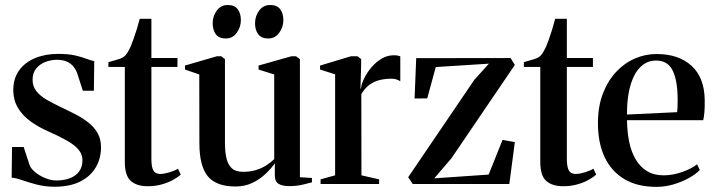

<svg xmlns="http://www.w3.org/2000/svg" viewBox="-20 -734 2848 766"><path d="M197.5 11Q159.5 11 126.2 2.2Q93 -6.5 67.5 -15.5Q42 -24.5 26.5 -25L28 -147.5H74.5L97.5 -77Q102 -62.5 119.2 -48Q136.5 -33.5 159.8 -23.8Q183 -14 204.5 -14Q235.5 -14 259 -23Q282.5 -32 295.8 -50.2Q309 -68.5 309 -94.5Q309 -118 294 -136.2Q279 -154.5 249.2 -171.8Q219.5 -189 174.5 -209Q132 -227.5 100.2 -251Q68.5 -274.5 50.8 -305Q33 -335.5 33 -374.5Q33 -420.5 56 -452.8Q79 -485 119.5 -502Q160 -519 211.5 -519Q252.5 -519 279.8 -512.8Q307 -506.5 325 -499.5Q343 -492.5 356 -490L354.5 -372H310.5L288.5 -440Q283.5 -455 273.5 -467.8Q263.5 -480.5 247.2 -488Q231 -495.5 206 -495.5Q185 -495.5 162.8 -487.5Q140.5 -479.5 125.2 -461.8Q110 -444 110 -415.5Q110 -389.5 125.2 -370.2Q140.5 -351 166.5 -336Q192.5 -321 223 -306.5Q254 -292 282.5 -277.2Q311 -262.5 333.8 -244.2Q356.5 -226 369.8 -202.2Q383 -178.5 383 -146.5Q383 -101.5 361.8 -65.8Q340.5 -30 299.5 -9.5Q258.5 11 197.5 11Z M569 9Q526 9 502 -12Q478 -33 478 -88V-467H412.5V-486Q419 -488 429.8 -491Q440.5 -494 451 -497.2Q461.5 -500.5 467.5 -503.5Q475.5 -507.5 481.2 -514.2Q487 -521 491.8 -529.8Q496.5 -538.5 501 -547.5Q505.5 -558.5 512.2 -577Q519 -595.5 525.8 -617.5Q532.5 -639.5 537.5 -659H584V-502.5H688V-467H584V-102Q584 -76 588.2 -62.8Q592.5 -49.5 600.5 -44.8Q608.5 -40 620 -40Q634.5 -40 656 -46.5Q677.5 -53 690 -61L701 -37.5Q688.5 -26 668.5 -15.2Q648.5 -4.5 623.5 2.2Q598.5 9 569 9Z M1133 8.5Q1107.5 8.5 1092 -0.2Q1076.5 -9 1076.5 -34V-82.5Q1061 -60.5 1038.2 -39.2Q1015.5 -18 986 -4Q956.5 10 919.5 10Q842.5 10 809 -30.8Q775.5 -71.5 775.5 -162.5L775 -437L718 -456.5V-472.5L845 -509.5H863L877.5 -498V-164.5Q877.5 -128.5 883.5 -102.5Q889.5 -76.5 905 -62.5Q920.5 -48.5 949.5 -48.5Q978 -48.5 1001 -55.5Q1024 -62.5 1042.2 -74.2Q1060.5 -86 1074 -99V-437L1011.5 -456.5V-472.5L1142.5 -509.5H1161L1176.5 -498V-27L1224.5 -24V-6.5Q1208 -2 1185.2 3.2Q1162.5 8.5 1133 8.5ZM880.5 -580.5Q853 -580.5 840.8 -597.8Q828.5 -615 828.5 -641Q828.5 -670 845 -692Q861.5 -714 888 -714H889Q916 -714 928.5 -697Q941 -680 941 -653.5Q941 -626 924.5 -603.2Q908 -580.5 881.5 -580.5ZM1049.5 -580.5Q1022.5 -580.5 1010 -597.8Q997.5 -615 997.5 -641Q997.5 -670 1014 -692Q1030.5 -714 1057.5 -714H1058Q1085.5 -714 1098 -697Q1110.5 -680 1110.5 -653.5Q1110.5 -626 1094 -603.2Q1077.5 -580.5 1050.5 -580.5Z M1259 0V-18.5L1317 -34.5V-437.5L1257 -456.5V-472.5L1380 -509.5H1406.5L1421 -498L1420.5 -463L1418 -377.5L1420.5 -384Q1423 -401.5 1434 -423.5Q1445 -445.5 1462.5 -466Q1480 -486.5 1502.5 -500Q1525 -513.5 1551 -513.5Q1560.5 -513.5 1566.8 -512.2Q1573 -511 1577 -509.5V-409.5Q1572.5 -413 1563.5 -416.5Q1554.5 -420 1542 -420Q1518.5 -420 1496.2 -415Q1474 -410 1455 -396.5Q1436 -383 1421.5 -358.5L1422 -34.5L1492.5 -18.5V0Z M1930.5 -480 1718.5 -466.5 1684.5 -341.5 1634 -341 1640.5 -502 2017 -502.5 2034 -475 1781 -102.5 1712.5 -22.5 1929.5 -37.5 1985 -176 2034 -167 2012 0H1626.5L1608.5 -27L1872 -415Z M2226.5 9Q2183.5 9 2159.5 -12Q2135.5 -33 2135.5 -88V-467H2070V-486Q2076.5 -488 2087.2 -491Q2098 -494 2108.5 -497.2Q2119 -500.5 2125 -503.5Q2133 -507.5 2138.8 -514.2Q2144.5 -521 2149.2 -529.8Q2154 -538.5 2158.5 -547.5Q2163 -558.5 2169.8 -577Q2176.5 -595.5 2183.2 -617.5Q2190 -639.5 2195 -659H2241.5V-502.5H2345.5V-467H2241.5V-102Q2241.5 -76 2245.8 -62.8Q2250 -49.5 2258 -44.8Q2266 -40 2277.5 -40Q2292 -40 2313.5 -46.5Q2335 -53 2347.5 -61L2358.5 -37.5Q2346 -26 2326 -15.2Q2306 -4.5 2281 2.2Q2256 9 2226.5 9Z M2598.5 11.5Q2522.5 11.5 2470.8 -19.5Q2419 -50.5 2392.2 -107.2Q2365.5 -164 2365.5 -242.5Q2365.5 -308.5 2385 -359.8Q2404.5 -411 2437.5 -446.5Q2470.5 -482 2512.2 -500.2Q2554 -518.5 2599 -518.5Q2687.5 -518.5 2739 -471.5Q2790.5 -424.5 2791.5 -335Q2792 -304 2790.2 -285.2Q2788.5 -266.5 2785.5 -254.5H2481.5Q2482 -208 2490.2 -168Q2498.5 -128 2516 -98.2Q2533.5 -68.5 2561 -51.5Q2588.5 -34.5 2627.5 -34.5Q2664.5 -34.5 2701.8 -47.8Q2739 -61 2761 -78.5L2772 -56Q2756 -39 2728.5 -23.8Q2701 -8.5 2667.5 1.5Q2634 11.5 2598.5 11.5ZM2481.5 -277 2681.5 -286.5Q2683 -300 2683.2 -312Q2683.5 -324 2683.5 -337Q2683.5 -412 2663.8 -452.2Q2644 -492.5 2597.5 -492.5Q2568 -492.5 2546 -476.2Q2524 -460 2509.5 -430.8Q2495 -401.5 2488 -362.2Q2481 -323 2481.5 -277Z"/></svg>

Font: Merriweather 144pt Medium
Style: Regular
Weight: 500
Version: Version 2.100